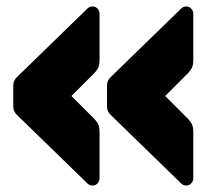

<svg xmlns="http://www.w3.org/2000/svg" viewBox="-20 -626 672 594"><path d="M288 -215V-74Q288 -65 281.5 -58.5Q275 -52 266 -52Q258 -52 252 -57L35 -268Q21 -280 21 -296V-362Q21 -378 35 -390L252 -601Q258 -606 266 -606Q275 -606 281.5 -599.5Q288 -593 288 -584V-443Q288 -426 284 -417Q280 -408 270 -398L201 -329L270 -260Q280 -250 284 -241Q288 -232 288 -215ZM578 -215V-74Q578 -65 571.5 -58.5Q565 -52 556 -52Q548 -52 542 -57L325 -268Q311 -280 311 -296V-362Q311 -378 325 -390L542 -601Q548 -606 556 -606Q565 -606 571.5 -599.5Q578 -593 578 -584V-443Q578 -426 574 -417Q570 -408 560 -398L491 -329L560 -260Q570 -250 574 -241Q578 -232 578 -215Z"/></svg>

Font: Rubik
Style: Regular
Weight: 900
Designer: Hubert & Fischer
Foundry: Hubert & Fischer
Version: Version 1.100